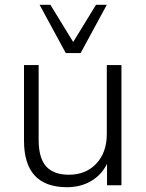

<svg xmlns="http://www.w3.org/2000/svg" viewBox="-20 -772 609 800"><path d="M80 0ZM259 8Q80 8 80 -186V-501H141V-190Q141 -114 172 -79Q203 -44 267 -44Q338 -44 381.5 -90.5Q425 -137 425 -214V-501H486V0H426V-89Q402 -42 358.5 -17Q315 8 259 8ZM254 -551 145 -752H190L285 -597L380 -752H425L316 -551Z"/></svg>

Font: Winston Light
Style: Regular
Weight: 300
Designer: Original fonts by Vernon Adams / Changes by Cristiano Sobral
Foundry: Original fonts by Vernon Adams / Changes by Cristiano Sobral
Version: Version 2.503;July 17, 2020;FontCreator 13.0.0.2655 64-bit